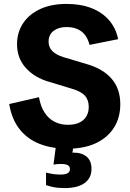

<svg xmlns="http://www.w3.org/2000/svg" viewBox="-20 -742 661 980"><path d="M325 17Q245 17 182.5 -7.5Q120 -32 80 -82.5Q40 -133 27 -211L179 -246Q187 -199 207.5 -167.5Q228 -136 258.5 -120.5Q289 -105 326 -105Q361 -105 384.5 -116Q408 -127 420.5 -147.5Q433 -168 433 -196Q433 -232 413 -254Q393 -276 344 -290L232 -324Q157 -345 112 -395Q67 -445 67 -516Q67 -577 98 -623.5Q129 -670 185.5 -696Q242 -722 320 -722Q392 -722 447 -700.5Q502 -679 537 -638.5Q572 -598 583 -542L437 -513Q425 -560 395 -582Q365 -604 320 -604Q279 -604 253.5 -584.5Q228 -565 228 -530Q228 -501 247 -481.5Q266 -462 305 -450L429 -413Q508 -389 551 -338.5Q594 -288 594 -210Q594 -142 562 -91Q530 -40 470 -11.5Q410 17 325 17ZM309 218Q293 218 276.5 216.5Q260 215 245 211.5Q230 208 215 203V139Q239 145 256.5 147Q274 149 291 149Q314 149 325.5 142Q337 135 337 121Q337 108 326.5 101.5Q316 95 293 95Q283 95 273 95.5Q263 96 253 98L269 -24H359L346 62L319 43Q328 40 337 38.5Q346 37 355 37Q398 37 422.5 58Q447 79 447 120Q447 167 411.5 192.5Q376 218 309 218Z"/></svg>

Font: TikTok Sans 24pt
Style: Bold
Weight: 700
Version: Version 4.000